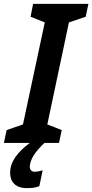

<svg xmlns="http://www.w3.org/2000/svg" viewBox="-63 -734 474 986"><path d="M-43 0H90C29 46 -11 94 -11 154C-11 200 17 232 74 232C96 232 118 231 139 222L156 141C141 145 126 148 115 148C101 148 90 139 90 122C92 86 112 51 165 0H240L254 -66L180 -95L291 -619L377 -648L391 -714H107L94 -648L167 -619L55 -95L-29 -66Z"/></svg>

Font: Noto Sans ExtraCondensed
Style: Bold Italic
Weight: 700
Width: 2
Italic angle: -12°
Designer: Monotype Design Team
Foundry: Monotype Imaging Inc.
Version: Version 2.013